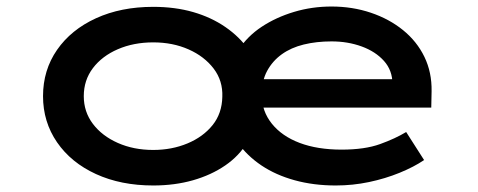

<svg xmlns="http://www.w3.org/2000/svg" viewBox="-20 -559 1465 589"><path d="M450 10Q351 10 274.5 -25Q198 -60 155 -122.5Q112 -185 112 -264Q112 -344 155 -406Q198 -468 274.5 -503Q351 -538 450 -538Q517 -538 572.5 -522Q628 -506 671.5 -476Q715 -446 743 -406L711 -405Q739 -448 783 -477Q827 -506 882 -522.5Q937 -539 997 -539Q1061 -539 1117.5 -520Q1174 -501 1216.5 -466.5Q1259 -432 1282 -384.5Q1305 -337 1304 -279L1303 -229H771L769 -316H1228L1184 -282V-301Q1184 -343 1158 -372Q1132 -401 1089.5 -416.5Q1047 -432 997 -432Q951 -432 912 -422.5Q873 -413 844.5 -392.5Q816 -372 799.5 -341.5Q783 -311 783 -268Q783 -218 814 -179.5Q845 -141 899.5 -120.5Q954 -100 1028 -100Q1099 -100 1146 -117Q1193 -134 1226 -154L1281 -68Q1250 -47 1206 -29Q1162 -11 1112 -0.5Q1062 10 1010 10Q942 10 884 -6Q826 -22 782 -51.5Q738 -81 709 -122L739 -123Q714 -81 671 -51.5Q628 -22 572 -6Q516 10 450 10ZM450 -99Q507 -99 555 -119Q603 -139 632 -175Q661 -211 662 -262Q664 -311 635.5 -348.5Q607 -386 558.5 -407.5Q510 -429 450 -429Q390 -429 341.5 -408Q293 -387 265 -350Q237 -313 237 -264Q237 -216 265 -179Q293 -142 341.5 -120.5Q390 -99 450 -99Z"/></svg>

Font: Lexend Tera Medium
Style: Regular
Weight: 500
Designer: Bonnie Shaver-Troup, Thomas Jockin
Foundry: Lexend
Version: Version 1.007